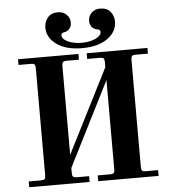

<svg xmlns="http://www.w3.org/2000/svg" viewBox="-62 -1008 957 1064"><g transform="rotate(-5 417.0 -476.0)"><path d="M57.1 0V-32.2H127Q140.6 -32.2 145.8 -37.4Q150.9 -42.5 150.9 -56.2V-655.8Q150.9 -669.4 145.8 -674.8Q140.6 -680.2 127 -680.2H57.1V-711.9H393.1V-680.2H323.2Q309.6 -680.2 304.2 -674.8Q298.8 -669.4 298.8 -655.8V-159.2L535.2 -626V-655.8Q535.2 -669.4 530 -674.8Q524.9 -680.2 511.2 -680.2H439V-711.9H776.9V-680.2H707Q693.4 -680.2 688.2 -674.8Q683.1 -669.4 683.1 -655.8V-56.2Q683.1 -42.5 688.2 -37.4Q693.4 -32.2 707 -32.2H776.9V0H440.9V-32.2H511.2Q524.9 -32.2 530 -37.4Q535.2 -42.5 535.2 -56.2V-554.2L298.8 -85.9V-56.2Q298.8 -42.5 304.2 -37.4Q309.6 -32.2 323.2 -32.2H393.1V0ZM525.9 -823.2Q525.9 -836.4 507.8 -838.9Q490.7 -841.3 479.2 -855Q467.8 -868.7 467.8 -889.2Q467.8 -915.5 486.8 -933.8Q505.9 -952.1 533.2 -952.1Q572.8 -952.1 591.8 -928Q610.8 -903.8 610.8 -874Q610.8 -817.4 558.8 -779.8Q506.8 -742.2 417 -742.2Q327.1 -742.2 275.1 -779.8Q223.1 -817.4 223.1 -874Q223.1 -903.8 242.2 -928Q261.2 -952.1 300.8 -952.1Q328.1 -952.1 347.2 -933.8Q366.2 -915.5 366.2 -889.2Q366.2 -868.7 354.7 -855Q343.3 -841.3 326.2 -838.9Q308.1 -836.4 308.1 -823.2Q308.1 -802.2 340.1 -787.1Q372.1 -772 417 -772Q461.9 -772 493.9 -787.1Q525.9 -802.2 525.9 -823.2Z"/></g></svg>

Font: Flanker Steampunk
Style: Bold
Weight: 700
Designer: Alexey Kryukov, Leonardo Di Lena
Foundry: Alexey Kryukov, Leonardo Di Lena
Version: 1.210